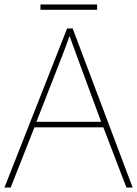

<svg xmlns="http://www.w3.org/2000/svg" viewBox="-20 -937 617 864"><path d="M417 -917H162V-893H417ZM549 -93H577L307 -809H282L0 -93H28L135 -364H445ZM325 -687 435 -389H144L260 -686C270 -713 283 -745 293 -775C306 -738 317 -710 325 -687Z"/></svg>

Font: Noto Sans Kannada UI Thin
Style: Regular
Weight: 100
Designer: Jelle Bosma - Monotype Design Team
Foundry: Monotype Imaging Inc.
Version: Version 2.005